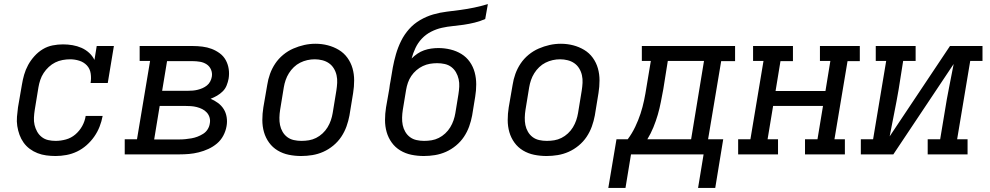

<svg xmlns="http://www.w3.org/2000/svg" viewBox="-20 -755 4840 939"><path d="M252 8Q229 8 206.5 5Q184 2 163.5 -6Q143 -14 125.5 -27Q108 -40 95.5 -57.5Q83 -75 75.5 -95.5Q68 -116 64.5 -138.5Q61 -161 63 -184Q65 -207 68 -230L87 -340Q91 -365 98 -389.5Q105 -414 117.5 -437Q130 -460 148.5 -480.5Q167 -501 189.5 -514.5Q212 -528 237.5 -533Q263 -538 288 -538Q312 -538 335 -534Q358 -530 378.5 -521Q399 -512 415.5 -497Q432 -482 442 -462L453 -530H537L507 -349H423Q427 -372 423.5 -395.5Q420 -419 405 -435Q390 -451 368 -458Q346 -465 323 -465Q305 -465 286 -461.5Q267 -458 250 -449.5Q233 -441 218.5 -427.5Q204 -414 193.5 -398Q183 -382 177 -364Q171 -346 168 -328L150 -218Q147 -199 146 -180Q145 -161 149 -144Q153 -127 161.5 -111.5Q170 -96 184 -85Q198 -74 215.5 -70Q233 -66 252 -66Q277 -66 302.5 -73Q328 -80 348.5 -97.5Q369 -115 382 -138.5Q395 -162 399 -188H482Q477 -161 467 -135.5Q457 -110 441 -87Q425 -64 403.5 -45Q382 -26 357 -14Q332 -2 305 3Q278 8 252 8Z M590 0V-74H650L714 -457H663V-530H922Q946 -530 970 -527Q994 -524 1015 -516Q1036 -508 1054.5 -494.5Q1073 -481 1084 -461Q1095 -441 1098.5 -417.5Q1102 -394 1098 -370Q1095 -354 1088.5 -337.5Q1082 -321 1069.5 -308.5Q1057 -296 1041.5 -287Q1026 -278 1010 -272Q1029 -264 1046 -251.5Q1063 -239 1074 -221.5Q1085 -204 1088.5 -182Q1092 -160 1088 -138Q1084 -114 1072 -91.5Q1060 -69 1041 -53Q1022 -37 999 -26.5Q976 -16 952 -10Q928 -4 904.5 -2Q881 0 857 0ZM773 -311H900Q911 -311 923 -312Q935 -313 947 -316Q959 -319 970.5 -324Q982 -329 992 -337Q1002 -345 1008 -356.5Q1014 -368 1016 -380Q1019 -398 1012 -414.5Q1005 -431 990.5 -440.5Q976 -450 958 -453Q940 -456 922 -456H797ZM734 -73H857Q872 -73 887 -74.5Q902 -76 916.5 -78.5Q931 -81 945.5 -86.5Q960 -92 973.5 -100.5Q987 -109 995.5 -122.5Q1004 -136 1006 -151Q1009 -166 1005 -180Q1001 -194 991.5 -204.5Q982 -215 969 -221.5Q956 -228 942 -231.5Q928 -235 913 -236Q898 -237 883 -237H761Z M1453 8Q1422 8 1392.5 2Q1363 -4 1338 -19Q1313 -34 1296 -57.5Q1279 -81 1271 -109Q1263 -137 1263 -168Q1263 -199 1268 -230L1287 -340Q1291 -367 1300.5 -393.5Q1310 -420 1326 -444Q1342 -468 1365 -487Q1388 -506 1414.5 -517.5Q1441 -529 1468 -535Q1495 -541 1523 -541Q1554 -541 1583 -533.5Q1612 -526 1637 -511Q1662 -496 1679 -472.5Q1696 -449 1704 -421Q1712 -393 1712 -362Q1712 -331 1707 -300L1689 -190Q1684 -163 1674.5 -136.5Q1665 -110 1649 -86Q1633 -62 1610 -43Q1587 -24 1561 -12.5Q1535 -1 1507.5 3.5Q1480 8 1453 8ZM1454 -66Q1473 -66 1491 -69Q1509 -72 1526 -80.5Q1543 -89 1557.5 -102.5Q1572 -116 1582 -132.5Q1592 -149 1598 -166.5Q1604 -184 1607 -202L1625 -312Q1628 -331 1629 -350Q1630 -369 1626 -387Q1622 -405 1612.5 -420.5Q1603 -436 1588.5 -446Q1574 -456 1556 -460.5Q1538 -465 1519 -465Q1501 -465 1483 -461Q1465 -457 1448 -448.5Q1431 -440 1417 -426.5Q1403 -413 1393 -397Q1383 -381 1377 -363.5Q1371 -346 1368 -328L1350 -218Q1347 -199 1346.5 -180Q1346 -161 1349.5 -143.5Q1353 -126 1362 -110.5Q1371 -95 1385 -84.5Q1399 -74 1417 -70Q1435 -66 1454 -66Z M2053 8Q2022 8 1992.5 2Q1963 -4 1938 -19Q1913 -34 1896 -57.5Q1879 -81 1871 -109Q1863 -137 1863 -168Q1863 -199 1868 -230L1884 -321Q1885 -331 1886.5 -340Q1888 -349 1890 -359Q1895 -392 1901 -424.5Q1907 -457 1916.5 -490Q1926 -523 1941.5 -554.5Q1957 -586 1980.5 -612.5Q2004 -639 2035 -657Q2066 -675 2099 -684.5Q2132 -694 2165.5 -698Q2199 -702 2232.5 -706.5Q2266 -711 2299.5 -718Q2333 -725 2366 -735L2353 -662Q2328 -651 2301.5 -644.5Q2275 -638 2248 -634Q2221 -630 2194.5 -627.5Q2168 -625 2141 -619Q2114 -613 2088.5 -600Q2063 -587 2043.5 -566.5Q2024 -546 2012 -520.5Q2000 -495 1993 -469Q2006 -482 2021.5 -492.5Q2037 -503 2054 -509Q2071 -515 2089 -517.5Q2107 -520 2124 -520Q2154 -520 2183 -513Q2212 -506 2236.5 -491Q2261 -476 2277.5 -452.5Q2294 -429 2301.5 -401Q2309 -373 2309 -342.5Q2309 -312 2304 -282L2289 -190Q2284 -163 2274.5 -136.5Q2265 -110 2249 -86Q2233 -62 2210 -43Q2187 -24 2161 -12.5Q2135 -1 2107.5 3.5Q2080 8 2053 8ZM2054 -66Q2073 -66 2091 -69Q2109 -72 2126 -80.5Q2143 -89 2157.5 -102.5Q2172 -116 2182 -132.5Q2192 -149 2198 -166.5Q2204 -184 2207 -202L2222 -294Q2225 -313 2226 -331.5Q2227 -350 2223 -368Q2219 -386 2210 -401.5Q2201 -417 2187 -427.5Q2173 -438 2155 -442Q2137 -446 2118 -446Q2100 -446 2082.5 -443Q2065 -440 2048 -432Q2031 -424 2016.5 -411.5Q2002 -399 1991.5 -383.5Q1981 -368 1975 -350.5Q1969 -333 1966 -315L1950 -218Q1947 -199 1946.5 -180Q1946 -161 1949.5 -143.5Q1953 -126 1962 -110.5Q1971 -95 1985 -84.5Q1999 -74 2017 -70Q2035 -66 2054 -66Z M2653 8Q2622 8 2592.5 2Q2563 -4 2538 -19Q2513 -34 2496 -57.5Q2479 -81 2471 -109Q2463 -137 2463 -168Q2463 -199 2468 -230L2487 -340Q2491 -367 2500.5 -393.5Q2510 -420 2526 -444Q2542 -468 2565 -487Q2588 -506 2614.5 -517.5Q2641 -529 2668 -535Q2695 -541 2723 -541Q2754 -541 2783 -533.5Q2812 -526 2837 -511Q2862 -496 2879 -472.5Q2896 -449 2904 -421Q2912 -393 2912 -362Q2912 -331 2907 -300L2889 -190Q2884 -163 2874.5 -136.5Q2865 -110 2849 -86Q2833 -62 2810 -43Q2787 -24 2761 -12.5Q2735 -1 2707.5 3.5Q2680 8 2653 8ZM2654 -66Q2673 -66 2691 -69Q2709 -72 2726 -80.5Q2743 -89 2757.5 -102.5Q2772 -116 2782 -132.5Q2792 -149 2798 -166.5Q2804 -184 2807 -202L2825 -312Q2828 -331 2829 -350Q2830 -369 2826 -387Q2822 -405 2812.5 -420.5Q2803 -436 2788.5 -446Q2774 -456 2756 -460.5Q2738 -465 2719 -465Q2701 -465 2683 -461Q2665 -457 2648 -448.5Q2631 -440 2617 -426.5Q2603 -413 2593 -397Q2583 -381 2577 -363.5Q2571 -346 2568 -328L2550 -218Q2547 -199 2546.5 -180Q2546 -161 2549.5 -143.5Q2553 -126 2562 -110.5Q2571 -95 2585 -84.5Q2599 -74 2617 -70Q2635 -66 2654 -66Z M2955 164 2995 -74H3050Q3071 -102 3086.5 -134.5Q3102 -167 3112.5 -199Q3123 -231 3130 -264.5Q3137 -298 3142 -331L3163 -457H3119V-530H3575V-456H3507L3443 -74H3517L3478 164H3394L3421 0H3066L3039 164ZM3146 -74H3360L3423 -457H3246L3224 -319Q3218 -288 3212 -256.5Q3206 -225 3197 -194Q3188 -163 3175.5 -132.5Q3163 -102 3146 -74Z M3590 0V-74H3650L3714 -457H3663V-530H3858V-456H3797L3773 -310H4017L4041 -457H3990V-530H4185V-456H4125L4061 -74H4112V0H3917V-74H3978L4005 -237H3761L3734 -74H3785V0Z M4190 0V-74H4250L4314 -457H4263V-530H4458V-457H4397L4375 -318Q4365 -260 4353.5 -203Q4342 -146 4331 -88L4626 -530H4785V-457H4725L4661 -74H4712V0H4517V-74H4578L4601 -212Q4610 -270 4621.5 -327Q4633 -384 4644 -442L4349 0Z"/></svg>

Font: Iosevka Slab Extended Oblique
Style: Regular
Weight: 400
Width: 7
Italic angle: -9°
Monospace: yes
Designer: Belleve Invis
Foundry: Belleve Invis
Version: Version 11.1.0; ttfautohint (v1.8.3)